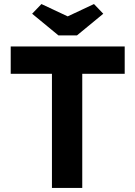

<svg xmlns="http://www.w3.org/2000/svg" viewBox="-20 -930 670 950"><path d="M237 0V-565H33V-700H597V-565H387V0ZM269 -755 139 -862 185 -910 315 -849 445 -910 491 -862 361 -755Z"/></svg>

Font: Lexend Deca SemiBold
Style: Regular
Weight: 600
Designer: Bonnie Shaver-Troup, Thomas Jockin
Foundry: Lexend
Version: Version 1.008; ttfautohint (v1.8.4.7-5d5b)